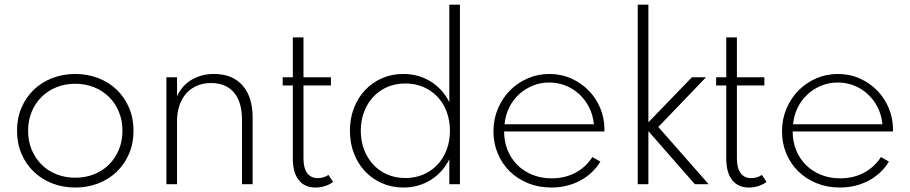

<svg xmlns="http://www.w3.org/2000/svg" viewBox="-20 -802 3962 836"><path d="M307.7 14.5Q254.1 14.5 207.7 -3.4Q161.4 -21.4 127.3 -54.1Q93.2 -86.8 73.6 -132.3Q54.1 -177.7 54.1 -232.7Q54.1 -287.7 73.6 -333.2Q93.2 -378.6 127.3 -411.4Q161.4 -444.1 207.7 -462Q254.1 -480 307.7 -480Q361.4 -480 407.7 -462Q454.1 -444.1 488.2 -411.4Q522.3 -378.6 541.8 -333.2Q561.4 -287.7 561.4 -232.7Q561.4 -177.7 541.8 -132.3Q522.3 -86.8 488.2 -54.1Q454.1 -21.4 407.7 -3.4Q361.4 14.5 307.7 14.5ZM307.7 -28.2Q352.3 -28.2 390 -43.4Q427.7 -58.6 455 -85.9Q482.3 -113.2 497.7 -150.7Q513.2 -188.2 513.2 -232.7Q513.2 -277.3 497.7 -314.8Q482.3 -352.3 455 -379.5Q427.7 -406.8 390 -422Q352.3 -437.3 307.7 -437.3Q263.2 -437.3 225.5 -422Q187.7 -406.8 160.5 -379.5Q133.2 -352.3 117.7 -314.8Q102.3 -277.3 102.3 -232.7Q102.3 -188.2 117.7 -150.7Q133.2 -113.2 160.5 -85.9Q187.7 -58.6 225.5 -43.4Q263.2 -28.2 307.7 -28.2Z M704.5 0V-465.5H750.9V-382.3Q759.1 -401.8 773.4 -419.5Q787.7 -437.3 808 -450.7Q828.2 -464.1 854.1 -472Q880 -480 911.8 -480Q991.8 -480 1035.9 -430.2Q1080 -380.5 1080 -289.5V0H1033.6V-281.4Q1033.6 -358.2 998.6 -399.3Q963.6 -440.5 899.1 -440.5Q863.6 -440.5 835.9 -428Q808.2 -415.5 789.3 -393.4Q770.5 -371.4 760.7 -341.1Q750.9 -310.9 750.9 -275.9V0Z M1353.6 14.5Q1306.4 14.5 1280.7 -18Q1255 -50.5 1255 -110.9V-430H1210.9V-465.5H1255V-639.1H1301.4V-465.5H1420.9V-430H1301.4V-112.3Q1301.4 -70.5 1317.5 -48.4Q1333.6 -26.4 1363.6 -26.4Q1375.9 -26.4 1388.4 -30Q1400.9 -33.6 1410 -40.5L1430.5 -10Q1417.3 0.5 1396.8 7.5Q1376.4 14.5 1353.6 14.5Z M1503.6 -232.7Q1503.6 -286.4 1521.1 -331.6Q1538.6 -376.8 1569.8 -409.8Q1600.9 -442.7 1643.4 -461.4Q1685.9 -480 1735.9 -480Q1801.8 -480 1854.3 -447.7Q1906.8 -415.5 1936.4 -357.3V-781.8H1982.7V0H1936.4V-108.2Q1906.8 -50 1854.3 -17.7Q1801.8 14.5 1735.9 14.5Q1685.9 14.5 1643.4 -4.1Q1600.9 -22.7 1569.8 -55.7Q1538.6 -88.6 1521.1 -133.9Q1503.6 -179.1 1503.6 -232.7ZM1550.9 -232.7Q1550.9 -187.7 1565.5 -150Q1580 -112.3 1605.7 -84.8Q1631.4 -57.3 1667 -42Q1702.7 -26.8 1745 -26.8Q1787.3 -26.8 1823 -42Q1858.6 -57.3 1884.5 -84.8Q1910.5 -112.3 1924.8 -150Q1939.1 -187.7 1939.1 -232.7Q1939.1 -277.7 1924.8 -315.7Q1910.5 -353.6 1884.5 -380.9Q1858.6 -408.2 1823 -423.4Q1787.3 -438.6 1745 -438.6Q1702.7 -438.6 1667 -423.4Q1631.4 -408.2 1605.7 -380.7Q1580 -353.2 1565.5 -315.5Q1550.9 -277.7 1550.9 -232.7Z M2380.5 14.5Q2325.5 14.5 2279.1 -4.3Q2232.7 -23.2 2199.3 -56.1Q2165.9 -89.1 2147.3 -133.6Q2128.6 -178.2 2128.6 -230Q2128.6 -283.2 2148 -328.9Q2167.3 -374.5 2200.5 -408.2Q2233.6 -441.8 2278 -460.9Q2322.3 -480 2371.8 -480Q2423.6 -480 2467.5 -460.2Q2511.4 -440.5 2543.4 -407.5Q2575.5 -374.5 2593.4 -331.6Q2611.4 -288.6 2611.8 -241.8Q2611.8 -238.2 2611.8 -235.5Q2611.8 -232.7 2611.4 -229.5H2175Q2175 -185 2190.5 -147.5Q2205.9 -110 2233.4 -83Q2260.9 -55.9 2298.9 -40.7Q2336.8 -25.5 2381.8 -25.5Q2439.1 -25.5 2484.8 -49.5Q2530.5 -73.6 2559.5 -118.2L2594.1 -98.2Q2560.9 -44.5 2505 -15Q2449.1 14.5 2380.5 14.5ZM2565.9 -260.9Q2562.3 -300 2545.7 -333.4Q2529.1 -366.8 2503 -391.1Q2476.8 -415.5 2443.2 -429.1Q2409.5 -442.7 2371.4 -442.7Q2333.2 -442.7 2299.3 -428.9Q2265.5 -415 2239.3 -390.7Q2213.2 -366.4 2196.8 -333.2Q2180.5 -300 2176.8 -260.9Z M2756.8 0V-781.8H2803.2V-269.5L2992.7 -465.5H3054.1L2846.4 -249.1L3065.5 0H3005.5L2803.2 -230.9V0Z M3240.9 14.5Q3193.6 14.5 3168 -18Q3142.3 -50.5 3142.3 -110.9V-430H3098.2V-465.5H3142.3V-639.1H3188.6V-465.5H3308.2V-430H3188.6V-112.3Q3188.6 -70.5 3204.8 -48.4Q3220.9 -26.4 3250.9 -26.4Q3263.2 -26.4 3275.7 -30Q3288.2 -33.6 3297.3 -40.5L3317.7 -10Q3304.5 0.5 3284.1 7.5Q3263.6 14.5 3240.9 14.5Z M3636.8 14.5Q3581.8 14.5 3535.5 -4.3Q3489.1 -23.2 3455.7 -56.1Q3422.3 -89.1 3403.6 -133.6Q3385 -178.2 3385 -230Q3385 -283.2 3404.3 -328.9Q3423.6 -374.5 3456.8 -408.2Q3490 -441.8 3534.3 -460.9Q3578.6 -480 3628.2 -480Q3680 -480 3723.9 -460.2Q3767.7 -440.5 3799.8 -407.5Q3831.8 -374.5 3849.8 -331.6Q3867.7 -288.6 3868.2 -241.8Q3868.2 -238.2 3868.2 -235.5Q3868.2 -232.7 3867.7 -229.5H3431.4Q3431.4 -185 3446.8 -147.5Q3462.3 -110 3489.8 -83Q3517.3 -55.9 3555.2 -40.7Q3593.2 -25.5 3638.2 -25.5Q3695.5 -25.5 3741.1 -49.5Q3786.8 -73.6 3815.9 -118.2L3850.5 -98.2Q3817.3 -44.5 3761.4 -15Q3705.5 14.5 3636.8 14.5ZM3822.3 -260.9Q3818.6 -300 3802 -333.4Q3785.5 -366.8 3759.3 -391.1Q3733.2 -415.5 3699.5 -429.1Q3665.9 -442.7 3627.7 -442.7Q3589.5 -442.7 3555.7 -428.9Q3521.8 -415 3495.7 -390.7Q3469.5 -366.4 3453.2 -333.2Q3436.8 -300 3433.2 -260.9Z"/></svg>

Font: Spartan Light
Style: Regular
Weight: 300
Designer: Matt Bailey, Mirko Velimirovic
Foundry: Matt Bailey
Version: Version 1.005